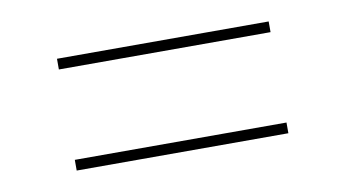

<svg xmlns="http://www.w3.org/2000/svg" viewBox="-36 -499 571 318"><g transform="rotate(-10 250.0 -340.0)"><path d="M428 -416H72V-434H428ZM72 -246V-264H428V-246Z"/></g></svg>

Font: Zed Mono Thin
Style: Regular
Weight: 100
Monospace: yes
Designer: Belleve Invis
Foundry: Belleve Invis
Version: Version 1.0.0; ttfautohint (v1.8.4)